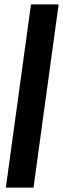

<svg xmlns="http://www.w3.org/2000/svg" viewBox="-20 -851 286 871"><path d="M6.5 0 120.5 -831H246L132 0Z"/></svg>

Font: Merriweather 96pt SemiBold
Style: Italic
Weight: 600
Italic angle: -7.8°
Version: Version 2.101